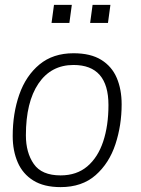

<svg xmlns="http://www.w3.org/2000/svg" viewBox="-20 -757 578 786"><path d="M228 9Q160 9 116.5 -18Q73 -45 52.5 -92.5Q32 -140 32 -200Q32 -293 59 -370Q86 -447 141.5 -493Q197 -539 281 -539Q351 -539 394.5 -512Q438 -485 458 -438Q478 -391 478 -330Q478 -244 452.5 -166.5Q427 -89 371.5 -40Q316 9 228 9ZM228 -39Q294 -39 337.5 -76Q381 -113 402.5 -178Q424 -243 424 -327Q424 -491 281 -491Q189 -491 137.5 -415Q86 -339 86 -203Q86 -132 118.5 -85.5Q151 -39 228 -39ZM264 -663H191L201 -737H274ZM422 -663H349L359 -737H432Z"/></svg>

Font: Tanohe Sans Light
Style: Italic
Weight: 300
Designer: Village Type and Design LLC & Cristiano Sobral
Foundry: Cooper Hewitt Smithsonian Design Museum
Version: Version 1.00;September 29, 2021;FontCreator 13.0.0.2655 64-b